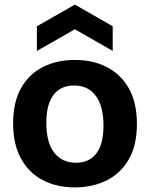

<svg xmlns="http://www.w3.org/2000/svg" viewBox="-20 -799 650 833"><path d="M305 14Q226 14 165.5 -17.5Q105 -49 71 -111Q37 -173 37 -264Q37 -356 71.5 -417Q106 -478 166.5 -508.5Q227 -539 305 -539Q383 -539 443.5 -508Q504 -477 539 -415.5Q574 -354 574 -262Q574 -168 538.5 -107Q503 -46 442 -16Q381 14 305 14ZM310 -93Q368 -93 398.5 -134Q429 -175 429 -254Q429 -336 396.5 -382Q364 -428 301 -428Q243 -428 212 -387Q181 -346 181 -266Q181 -181 215 -137Q249 -93 310 -93ZM140 -578V-685L305 -779L469 -685V-578L305 -672Z"/></svg>

Font: Bricolage Grotesque 12pt Bricolage Grotesque 10pt Regular
Style: Bold
Weight: 700
Designer: Mathieu Triay
Foundry: Atelier Triay
Version: Version 1.001; ttfautohint (v1.8.4.7-5d5b);gftools[0.9.33.de